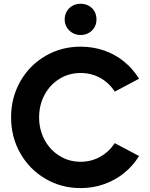

<svg xmlns="http://www.w3.org/2000/svg" viewBox="-20 -963 780 997"><path d="M37.6 -353.5Q37.6 -456.1 85.2 -540Q132.8 -624 215.6 -672.4Q298.3 -720.7 398.4 -720.7Q462.9 -720.7 520.8 -700.7Q578.6 -680.7 624.8 -642.8Q670.9 -605 702.1 -554.2L575.7 -487.3Q546.4 -533.2 500.2 -558.6Q454.1 -584 398.4 -584Q338.4 -584 289.1 -553.7Q239.7 -523.4 211.4 -470.7Q183.1 -418 183.1 -353.5Q183.1 -289.6 211.4 -236.8Q239.7 -184.1 289.1 -153.6Q338.4 -123 398.4 -123Q454.1 -123 500.2 -148.9Q546.4 -174.8 575.7 -219.7L702.1 -152.8Q670.9 -102.1 624.8 -64.7Q578.6 -27.3 520.8 -6.8Q462.9 13.7 398.4 13.7Q298.3 13.7 215.6 -34.9Q132.8 -83.5 85.2 -167.5Q37.6 -251.5 37.6 -353.5ZM315.9 -862.3Q315.9 -885.3 326.9 -904.1Q337.9 -922.9 356.7 -933.1Q375.5 -943.4 398.4 -943.4Q421.9 -943.4 440.9 -933.1Q460 -922.9 470.5 -904.1Q481 -885.3 481 -862.3Q481 -839.4 470.5 -821Q460 -802.7 440.9 -792Q421.9 -781.2 398.4 -781.2Q375.5 -781.2 356.7 -792Q337.9 -802.7 326.9 -821Q315.9 -839.4 315.9 -862.3Z"/></svg>

Font: Wanted Sans Std Variable
Style: Regular
Weight: 400
Designer: Original Design by Kil Hyung-jin and Kang Hanbin, Wanted Lab, Inc;
Foundry: Wanted Lab, Inc.
Version: Version 1.003;Glyphs 3.2 (3227)